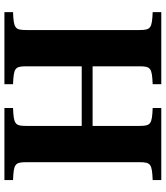

<svg xmlns="http://www.w3.org/2000/svg" viewBox="38 -770 732 847"><g transform="rotate(90 403.5 -346.0)"><path d="M33 0H351V-38C280 -41 272 -46 272 -97V-341H535V-97C535 -46 527 -41 456 -38V0H774V-38C703 -41 695 -46 695 -97V-595C695 -646 703 -651 774 -654V-692H456V-654C527 -651 535 -646 535 -595V-389H272V-595C272 -646 280 -651 351 -654V-692H33V-654C104 -651 112 -646 112 -595V-97C112 -46 104 -41 33 -38Z"/></g></svg>

Font: Heuristica
Style: Bold
Weight: 700
Version: Version 1.0.1